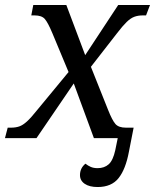

<svg xmlns="http://www.w3.org/2000/svg" viewBox="-40 -556 624 773"><path d="M353 197Q320 197 301 184Q282 171 282 149Q282 121 304 103Q314 111 325.5 116Q337 121 353 121Q380 121 397.5 105.5Q415 90 424 49L434 0H338L257 -220L107 0H-20L-9 -42H4Q23 -42 37.5 -47Q52 -52 68.5 -67Q85 -82 108 -111L236 -266L171 -422Q153 -465 140.5 -479.5Q128 -494 99 -494H86L94 -536H227L303 -334L436 -536H564L548 -494H535Q516 -494 501 -488.5Q486 -483 470 -467.5Q454 -452 431 -422L326 -287L395 -114Q412 -71 425 -56.5Q438 -42 467 -42H498L479 55Q466 125 437.5 161Q409 197 353 197Z"/></svg>

Font: NotoSerif-Italic
Style: Regular
Weight: 400
Italic angle: -12°
Designer: Monotype Design Team
Foundry: Monotype Imaging Inc.
Version: Version 2.007; ttfautohint (v1.8) -l 8 -r 50 -G 200 -x 14 -D